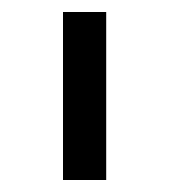

<svg xmlns="http://www.w3.org/2000/svg" viewBox="-20 -760 282 320"><path d="M85 -460V-740H157V-460Z"/></svg>

Font: IBM Plex Sans Thai Looped
Style: Regular
Weight: 400
Designer: Mike Abbink, Paul van der Laan, Pieter van Rosmalen, Ben Mitchell, Mark Frömberg
Foundry: Bold Monday
Version: Version 1.1